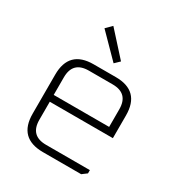

<svg xmlns="http://www.w3.org/2000/svg" viewBox="-173 -854 914 975"><g transform="rotate(30 284.5 -367.0)"><path d="M77 -143V-372Q77 -515 220 -515H350Q492 -515 492 -372V-239H122V-133Q122 -40 215 -40H472V-21L444 0H220Q77 0 77 -143ZM122 -279H447V-382Q447 -475 354 -475H215Q122 -475 122 -382ZM176 -701 209 -734 333 -597 305 -570Z"/></g></svg>

Font: Oxanium ExtraLight ExtraLight
Style: Regular
Weight: 250
Version: Version 2.000